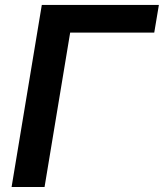

<svg xmlns="http://www.w3.org/2000/svg" viewBox="-20 -747 655 767"><path d="M614.7 -727.3 596.2 -616.8H260.3L158 0H26.3L147 -727.3Z"/></svg>

Font: Inter UI Semi Bold
Style: Italic
Weight: 600
Italic angle: -9.39999°
Designer: Rasmus Andersson
Foundry: rsms
Version: 3.2;8d6f07862